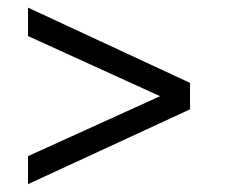

<svg xmlns="http://www.w3.org/2000/svg" viewBox="-20 -578 578 490"><path d="M51.5 -108V-179.5L388.5 -332.5L51.5 -486V-558.5L465 -366.5V-299Z"/></svg>

Font: League Spartan
Style: Regular
Weight: 350
Foundry: The League of Moveable Type
Version: Version 2.002